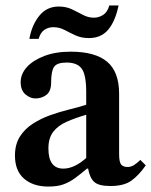

<svg xmlns="http://www.w3.org/2000/svg" viewBox="-20 -676 556 706"><path d="M158 10Q102 10 68.5 -19Q35 -48 35 -104Q35 -145 53 -173.5Q71 -202 100.5 -221Q130 -240 165 -252.5Q200 -265 235 -273.5Q270 -282 297 -291V-337Q297 -401 280.5 -423.5Q264 -446 225 -446Q190 -446 179 -430.5Q168 -415 168 -372Q168 -341 151 -327.5Q134 -314 110 -314Q91 -314 73.5 -329Q56 -344 56 -374Q56 -404 78.5 -429Q101 -454 142.5 -470Q184 -486 240 -486Q330 -486 374 -449Q418 -412 418 -331V-110Q418 -80 425.5 -71Q433 -62 449 -62Q462 -62 473.5 -69.5Q485 -77 496 -88L516 -68Q491 -32 463.5 -12Q436 8 386 8Q343 8 326.5 -7Q310 -22 304 -56H300Q276 -36 256.5 -21.5Q237 -7 214.5 1.5Q192 10 158 10ZM297 -95V-254Q256 -242 224.5 -228Q193 -214 175.5 -191Q158 -168 158 -130Q158 -56 213 -56Q253 -56 297 -95ZM122 -533H88Q97 -584 124.5 -618Q152 -652 196 -652Q223 -652 244 -642Q265 -632 284.5 -621.5Q304 -611 325 -611Q343 -611 359 -621Q375 -631 382 -656H416Q404 -598 378 -567Q352 -536 307 -536Q279 -536 257.5 -546Q236 -556 217 -566Q198 -576 176 -576Q158 -576 143.5 -566.5Q129 -557 122 -533Z"/></svg>

Font: STIX Two Text SemiBold
Style: Regular
Weight: 600
Designer: Ross Mills, John Hudson & Paul Hanslow, Tiro Typeworks Ltd; with prior portions MicroPress Inc., and Coen Hoffman.
Foundry: Tiro Typeworks Ltd
Version: Version 2.13 b171